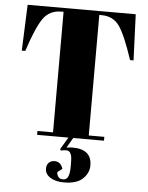

<svg xmlns="http://www.w3.org/2000/svg" viewBox="-62 -750 806 1044"><g transform="rotate(5 341.5 -227.5)"><path d="M636 -700 646 -449H627Q583 -582 549 -630.5Q515 -679 451 -679H439V-21H524V0H356L324 55Q345 52 357 52Q462 52 462 141Q462 182 429 213.5Q396 245 326 245Q280 245 251.5 226.5Q223 208 223 179Q223 158 235 146Q247 134 266 134Q300 134 312 172L286 192Q286 206 294 217.5Q302 229 320 229Q339 229 347.5 211.5Q356 194 356 152Q356 121 354.5 106.5Q353 92 346 81Q339 70 324 70Q310 70 294 74L291 65L330 0H159V-21H244V-679H231Q167 -679 132 -628.5Q97 -578 55 -449H36L46 -700Z"/></g></svg>

Font: Abril Fatface
Style: Regular
Weight: 400
Designer: Veronika Burian, Jos Scaglione
Foundry: TypeTogether
Version: Version 1.001